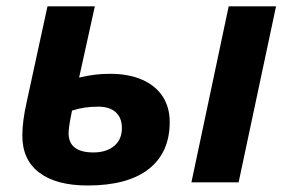

<svg xmlns="http://www.w3.org/2000/svg" viewBox="-20 -566 893 596"><path d="M49.3 -145Q49.3 -189.5 63 -250L127.4 -546.4H274.4L225.6 -325.2Q252.9 -331.5 274.9 -334.2Q296.9 -336.9 321.8 -336.9Q378.9 -336.9 420.7 -318.8Q462.4 -300.8 484.6 -267.1Q506.8 -233.4 506.8 -187.5Q506.8 -92.3 441.7 -41.3Q376.5 9.8 252 9.8Q154.8 9.8 102.1 -30Q49.3 -69.8 49.3 -145ZM358.4 -168.5Q358.4 -200.2 339.4 -217.5Q320.3 -234.9 284.7 -234.9Q240.2 -234.9 203.6 -222.7Q192.9 -171.4 192.9 -152.8Q192.9 -92.8 270 -92.8Q310.1 -92.8 334.2 -112.8Q358.4 -132.8 358.4 -168.5ZM689.9 -546.4H836.9L720.7 0H574.2Z"/></svg>

Font: Viking Open Sans
Style: Bold Italic
Weight: 700
Italic angle: -12°
Foundry: Ascender Corporation
Version: Version 2.000